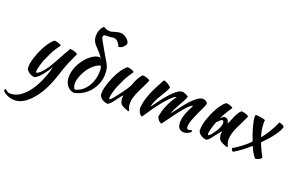

<svg xmlns="http://www.w3.org/2000/svg" viewBox="-224 -1386 3559 2301"><g transform="rotate(20 1555.5 -235.5)"><path d="M473 -155Q450 -82 427 -22Q404 38 378 88.5Q352 139 322 181.5Q292 224 256 262Q210 310 161 335.5Q112 361 63 361Q38 361 13.5 355.5Q-11 350 -32.5 340.5Q-54 331 -70.5 318.5Q-87 306 -94 292Q-94 280 -80 271Q-68 282 -60 288Q-52 294 -44.5 298Q-37 302 -28.5 303Q-20 304 -9 304Q48 304 102.5 270.5Q157 237 205.5 175.5Q254 114 294 26.5Q334 -61 362 -169Q349 -149 330 -120Q311 -91 288 -62.5Q265 -34 240.5 -11Q216 12 193 20Q177 19 159.5 13.5Q142 8 126.5 -2Q111 -12 99 -26Q87 -40 83 -58Q83 -87 85 -104.5Q87 -122 92 -143Q101 -181 118.5 -229Q136 -277 159.5 -323.5Q183 -370 211.5 -410.5Q240 -451 271 -474Q279 -474 291 -472.5Q303 -471 316 -467Q329 -463 341 -457.5Q353 -452 362 -443Q351 -433 314 -376Q277 -319 232 -212Q227 -201 220 -180Q213 -159 206.5 -136Q200 -113 195 -91Q190 -69 190 -56Q190 -48 192.5 -44Q195 -40 197 -38Q215 -41 245 -67.5Q275 -94 313 -150Q337 -186 357 -221.5Q377 -257 396.5 -293Q416 -329 437 -367Q458 -405 482 -445Q495 -445 510 -442Q525 -439 539 -434.5Q553 -430 563.5 -424.5Q574 -419 579 -413Q548 -347 521 -284Q494 -221 473 -155Z M755 -280Q738 -257 723 -230Q708 -203 697 -175.5Q686 -148 680 -122.5Q674 -97 674 -77Q674 -53 682 -31Q690 -9 700 -6Q745 -16 782.5 -43.5Q820 -71 847.5 -112Q875 -153 890.5 -205Q906 -257 906 -316Q906 -342 903 -357Q900 -372 893 -383Q849 -370 814.5 -341Q780 -312 755 -280ZM976 -349Q979 -332 979 -309Q979 -246 958.5 -189.5Q938 -133 901.5 -87Q865 -41 814.5 -9.5Q764 22 704 35Q647 29 613 -15Q579 -59 579 -127Q579 -167 591 -210Q603 -253 625 -293.5Q647 -334 677 -370Q707 -406 742 -432Q797 -473 845 -473Q857 -467 868 -455L852 -479Q840 -501 823.5 -519.5Q807 -538 791 -554.5Q775 -571 760 -587Q745 -603 735 -622Q721 -645 717.5 -673.5Q714 -702 718.5 -730.5Q723 -759 735.5 -785Q748 -811 768 -829Q779 -832 799.5 -818Q820 -804 872 -807Q891 -813 914 -820Q937 -827 962.5 -831Q988 -835 1015 -827Q1031 -822 1047 -812Q1063 -802 1075.5 -789.5Q1088 -777 1095.5 -762.5Q1103 -748 1103 -733Q1099 -724 1091 -712.5Q1083 -701 1072 -690Q1061 -679 1046 -672.5Q1031 -666 1011 -667Q1013 -673 1007.5 -684.5Q1002 -696 993 -708.5Q984 -721 971.5 -731.5Q959 -742 944 -746Q932 -750 921.5 -748.5Q911 -747 901 -744.5Q891 -742 831.5 -741.5Q772 -741 809 -674.5Q846 -608 895 -524Q900 -516 901 -514Q923 -476 926 -471Q930 -464 934.5 -457.5Q939 -451 945 -440Q972 -393 976 -349Z M1299 -22Q1280 -38 1273.5 -62Q1267 -86 1267 -103Q1267 -124 1272 -139Q1268 -139 1254 -123Q1240 -107 1223.5 -85Q1207 -63 1191 -42Q1175 -21 1167 -11Q1154 3 1142.5 11Q1131 19 1124 20Q1108 19 1090.5 13.5Q1073 8 1057.5 -2Q1042 -12 1030.5 -26Q1019 -40 1015 -58Q1015 -86 1016.5 -104Q1018 -122 1023 -143Q1032 -181 1049.5 -229Q1067 -277 1090 -323.5Q1113 -370 1141.5 -410.5Q1170 -451 1202 -474Q1211 -474 1223 -472.5Q1235 -471 1247.5 -467Q1260 -463 1271.5 -457.5Q1283 -452 1291 -443Q1282 -433 1245.5 -376Q1209 -319 1164 -212Q1159 -201 1152 -180Q1145 -159 1138 -136Q1131 -113 1126.5 -91Q1122 -69 1122 -56Q1122 -48 1124.5 -44Q1127 -40 1129 -38Q1144 -44 1167 -71Q1190 -98 1231 -154Q1241 -168 1254.5 -186Q1268 -204 1282 -224.5Q1296 -245 1308.5 -267Q1321 -289 1329 -311Q1333 -323 1339.5 -339.5Q1346 -356 1355.5 -374Q1365 -392 1377.5 -410.5Q1390 -429 1407 -445Q1420 -445 1435 -442Q1450 -439 1463.5 -434.5Q1477 -430 1487 -424.5Q1497 -419 1502 -413Q1484 -369 1462 -326Q1440 -283 1421 -241.5Q1402 -200 1389 -159Q1376 -118 1376 -79Q1376 -58 1379.5 -42.5Q1383 -27 1387 -16.5Q1391 -6 1394.5 1Q1398 8 1398 13Q1398 14 1396 16Q1395 17 1394 17Q1387 17 1376 14Q1365 11 1351.5 5.5Q1338 0 1324.5 -7Q1311 -14 1299 -22Z M2099 -307Q2083 -306 2060 -286.5Q2037 -267 2010.5 -236.5Q1984 -206 1955.5 -169Q1927 -132 1900.5 -95.5Q1874 -59 1851 -27Q1828 5 1812 24Q1790 15 1774 -2.5Q1758 -20 1751 -46Q1756 -77 1765 -110.5Q1774 -144 1788.5 -180Q1803 -216 1824.5 -255.5Q1846 -295 1877 -339Q1862 -338 1836 -317.5Q1810 -297 1780 -264.5Q1750 -232 1718 -191.5Q1686 -151 1658 -112Q1621 -60 1596.5 -21Q1572 18 1561 25Q1535 6 1525 -16Q1515 -38 1510 -65Q1511 -89 1517.5 -125Q1524 -161 1536 -199Q1559 -272 1595.5 -344Q1632 -416 1666 -476Q1694 -470 1716.5 -457Q1739 -444 1764 -419Q1754 -388 1733 -353.5Q1712 -319 1689 -281Q1666 -243 1647 -203Q1628 -163 1622 -122Q1650 -162 1688.5 -214Q1727 -266 1767.5 -312Q1808 -358 1848 -390Q1888 -422 1920 -422Q1932 -422 1946 -418Q1960 -414 1972 -408Q1984 -402 1992 -396.5Q2000 -391 2001 -388Q1996 -368 1977.5 -333.5Q1959 -299 1938 -261Q1917 -223 1899 -187.5Q1881 -152 1878 -131Q1927 -198 1970 -252.5Q2013 -307 2051 -346Q2089 -385 2121.5 -406Q2154 -427 2183 -427Q2203 -427 2220.5 -416.5Q2238 -406 2245 -386Q2236 -356 2215.5 -314Q2195 -272 2174 -225.5Q2153 -179 2136.5 -134Q2120 -89 2120 -53Q2120 -32 2126 -25.5Q2132 -19 2143 -19Q2155 -19 2165.5 -23.5Q2176 -28 2181 -28Q2187 -24 2188 -18Q2189 -12 2189 -7Q2169 9 2148 19.5Q2127 30 2101 30Q2077 30 2061.5 22Q2046 14 2036 0Q2026 -14 2022 -32Q2018 -50 2018 -71Q2018 -105 2027 -138.5Q2036 -172 2048.5 -202.5Q2061 -233 2075 -259.5Q2089 -286 2099 -307Z M2503 -204Q2509 -229 2506 -245Q2503 -272 2481 -265Q2472 -262 2464 -255Q2456 -248 2448 -240Q2440 -232 2432 -225Q2429 -223 2427 -221Q2425 -216 2423 -212Q2418 -201 2411 -180Q2404 -159 2397 -136Q2390 -113 2385.5 -91Q2381 -69 2381 -56Q2381 -48 2383.5 -44Q2386 -40 2388 -38Q2403 -44 2426 -71Q2449 -98 2473.5 -139Q2498 -180 2503 -204ZM2450 -273Q2458 -282 2466 -290Q2480 -304 2492 -310Q2521 -313 2537 -299Q2553 -285 2557 -256Q2557 -253 2558 -250Q2563 -259 2568 -267Q2580 -289 2588 -311Q2592 -323 2598.5 -339.5Q2605 -356 2614.5 -374Q2624 -392 2636.5 -410.5Q2649 -429 2666 -445Q2679 -445 2694 -442Q2709 -439 2722.5 -434.5Q2736 -430 2746 -424.5Q2756 -419 2761 -413Q2743 -369 2721 -326Q2699 -283 2680 -241.5Q2661 -200 2648 -159Q2635 -118 2635 -79Q2635 -58 2638.5 -42.5Q2642 -27 2646 -16.5Q2650 -6 2653.5 1Q2657 8 2657 13Q2657 14 2655 16Q2654 17 2653 17Q2646 17 2635 14Q2624 11 2610.5 5.5Q2597 0 2583.5 -7Q2570 -14 2558 -22Q2539 -38 2532.5 -62Q2526 -86 2526 -103Q2526 -124 2531 -139Q2527 -139 2513 -123Q2499 -107 2482.5 -85Q2466 -63 2450 -42Q2434 -21 2426 -11Q2413 3 2401.5 11Q2390 19 2383 20Q2367 19 2349.5 13.5Q2332 8 2316.5 -2Q2301 -12 2289.5 -26Q2278 -40 2274 -58Q2274 -86 2275.5 -104Q2277 -122 2282 -143Q2291 -181 2308.5 -229Q2326 -277 2349 -323.5Q2372 -370 2400.5 -410.5Q2429 -451 2461 -474Q2470 -474 2482 -472.5Q2494 -471 2506.5 -467Q2519 -463 2530.5 -457.5Q2542 -452 2550 -443Q2541 -433 2505 -376Q2479 -337 2450 -273Z M3091 -6Q3080 11 3056.5 21.5Q3033 32 3012 34Q2995 14 2974 -20.5Q2953 -55 2934 -101Q2883 -55 2832 -17.5Q2781 20 2737 46Q2726 44 2719 34Q2712 24 2711 8Q2731 -3 2758.5 -21Q2786 -39 2814.5 -60.5Q2843 -82 2869.5 -105.5Q2896 -129 2915 -151Q2898 -191 2883.5 -233.5Q2869 -276 2858.5 -315.5Q2848 -355 2842 -387.5Q2836 -420 2836 -440Q2836 -454 2839.5 -458.5Q2843 -463 2856 -463Q2866 -463 2880.5 -461Q2895 -459 2910 -456Q2925 -453 2940 -449.5Q2955 -446 2966 -442Q2964 -431 2964 -423Q2964 -415 2964 -400Q2964 -361 2970.5 -320.5Q2977 -280 2992 -233Q3033 -280 3068 -337.5Q3103 -395 3139 -475Q3164 -470 3182 -460.5Q3200 -451 3205 -440Q3194 -394 3143 -324Q3092 -254 3013 -175Q3027 -137 3047 -94.5Q3067 -52 3091 -6Z"/></g></svg>

Font: Sweet Mavka Script
Style: Regular
Weight: 500
Designer: Pablo Impallari/Anastassiya Vishnevskaya
Foundry: Pablo Impallari/ Anastassiya Vishnevskaya
Version: Version 2.0/www.impallari.com/   behance.net/sweetcherry